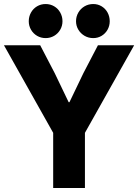

<svg xmlns="http://www.w3.org/2000/svg" viewBox="-22 -948 696 968"><path d="M246.1 -278.3 -2 -719.7H180.7L253.9 -579.1L324.2 -432.6H328.1L398.4 -579.1L471.7 -719.7H654.3L406.2 -278.3V0H246.1ZM361.3 -840.8Q361.3 -864.7 373 -884.8Q384.8 -904.8 404.5 -916.3Q424.3 -927.7 448.2 -927.7Q471.2 -927.7 490.2 -916.3Q509.3 -904.8 520.3 -884.8Q531.2 -864.7 531.2 -840.8Q531.2 -817.9 520.3 -798.3Q509.3 -778.8 490.2 -767.3Q471.2 -755.9 448.2 -755.9Q424.3 -755.9 404.5 -767.3Q384.8 -778.8 373 -798.3Q361.3 -817.9 361.3 -840.8ZM123 -840.8Q123 -864.7 134.3 -884.8Q145.5 -904.8 165 -916.3Q184.6 -927.7 208 -927.7Q231.4 -927.7 251 -916.3Q270.5 -904.8 281.7 -884.8Q293 -864.7 293 -840.8Q293 -817.9 281.7 -798.3Q270.5 -778.8 251 -767.3Q231.4 -755.9 208 -755.9Q184.6 -755.9 165 -767.3Q145.5 -778.8 134.3 -798.3Q123 -817.9 123 -840.8Z"/></svg>

Font: Reddit Sans Vanilla ExtraBold
Style: Regular
Weight: 800
Designer: Stephen Hutchings
Foundry: Reddit
Version: Version 1.013